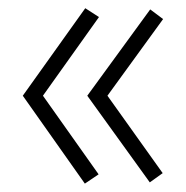

<svg xmlns="http://www.w3.org/2000/svg" viewBox="-20 -472 451 465"><path d="M35.2 -240.2 186.5 -452.1 219.7 -430.7 84 -240.2 218.8 -49.8 185.5 -27.3ZM191.4 -240.2 343.8 -449.2 375 -425.8 240.2 -240.2 374 -52.7 342.8 -30.3Z"/></svg>

Font: Gothic A1 ExtraLight
Style: Regular
Weight: 275
Designer: HanYang I&C Co.,Ltd.
Foundry: HanYang I&C Co.,Ltd.
Version: Version 2.50